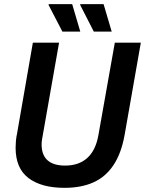

<svg xmlns="http://www.w3.org/2000/svg" viewBox="-20 -891 697 923"><path d="M290 12Q179 12 117 -35Q55 -82 55 -181Q55 -196 56.5 -213.5Q58 -231 62 -249L138 -686H264L186 -243Q184 -233 182 -220Q180 -207 180 -197Q180 -146 208.5 -120.5Q237 -95 293 -95Q359 -95 399.5 -131.5Q440 -168 453 -241L532 -686H657L579 -242Q563 -153 525 -96.5Q487 -40 428.5 -14Q370 12 290 12ZM280 -739 213 -868 215 -871H327L366 -739ZM431 -739 365 -868 367 -871H478L517 -739Z"/></svg>

Font: Archivo SemiCondensed SemiBold
Style: Italic
Weight: 600
Width: 4
Italic angle: -10°
Designer: Hector Gatti
Foundry: Omnibus-Type
Version: Version 2.001